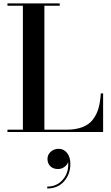

<svg xmlns="http://www.w3.org/2000/svg" viewBox="-20 -770 648 1120"><path d="M581.5 0H23.5V-13.5H113.5V-736.5H23.5V-750H328.5V-736.5H239V-13.5H366Q421.5 -13.5 460.2 -28.2Q499 -43 521.5 -72.2Q544 -101.5 554.5 -138Q565 -174.5 568 -225H581.5ZM257 157Q257 132.5 276 115.2Q295 98 322.5 98Q351.5 98 371 122Q390.5 146 390.5 187Q390.5 246 353.8 287.8Q317 329.5 255.5 329.5V318.5Q312 318.5 347.2 277Q382.5 235.5 377.5 175.5Q372 192 355.5 204Q339 216 318.5 216Q289.5 216 273.2 199.2Q257 182.5 257 157Z"/></svg>

Font: Bodoni* 16pt Medium
Style: Regular
Weight: 500
Version: Version 2.3